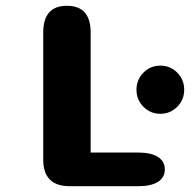

<svg xmlns="http://www.w3.org/2000/svg" viewBox="-20 -644 659 664"><path d="M534.5 -250.5Q500 -250.5 476 -274.8Q452 -299 452 -333.5Q452 -368.5 476 -392.8Q500 -417 534.5 -417Q569 -417 593 -392.8Q617 -368.5 617 -333.5Q617 -299 593 -274.8Q569 -250.5 534.5 -250.5ZM293.5 -116.5H458Q502.5 -116.5 526.2 -101.2Q550 -86 550 -58Q550 -30 526.2 -15Q502.5 0 458 0H221.5Q129.5 0 129.5 -92V-531.5Q129.5 -624 211.5 -624Q293.5 -624 293.5 -531.5Z"/></svg>

Font: Sono ExtraLight Monospace
Style: Bold
Weight: 700
Version: Version 2.112